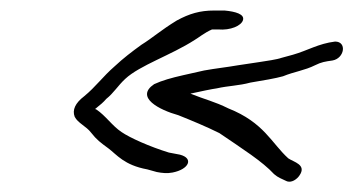

<svg xmlns="http://www.w3.org/2000/svg" viewBox="-20 -442 672 365"><path d="M122 -220C128 -208 144 -202 153 -190C164 -176 171 -171 186 -160C202 -148 216 -128 260 -120L278 -115C288 -113 298 -112 308 -114C339 -120 349 -141 322 -148L301 -152C265 -163 227 -180 211 -191C193 -203 181 -222 163 -234C162 -234 162 -234 161 -235C170 -242 177 -248 182 -254C196 -265 204 -279 218 -292C246 -318 305 -337 350 -366C357 -370 369 -380 383 -386H395C418 -384 439 -393 442 -404C445 -415 428 -420 407 -422H387C360 -422 340 -416 316 -403C285 -384 270 -370 249 -357C231 -344 214 -331 198 -316C175 -296 162 -277 140 -259C123 -246 117 -233 122 -220ZM273 -282C236 -257 283 -233 319 -223C344 -213 373 -201 397 -189C441 -159 479 -135 501 -111C509 -104 516 -102 524 -98C534 -93 545 -102 549 -108C564 -129 538 -134 528 -141C496 -170 482 -209 414 -236C388 -249 369 -253 342 -264C360 -268 384 -273 392 -274C414 -279 434 -279 456 -285C480 -289 504 -293 518 -297C540 -306 559 -308 579 -318C591 -324 598 -325 612 -327C635 -331 640 -363 617 -363C585 -359 565 -346 537 -338L515 -332C507 -329 486 -326 473 -324L433 -318C410 -314 390 -312 368 -308L328 -299C306 -294 288 -289 273 -282Z"/></svg>

Font: Stray Cat
Style: UltExtObl
Weight: 400
Version: Version 1.0